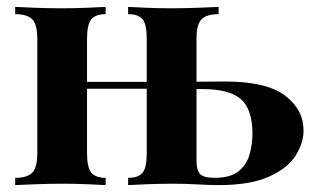

<svg xmlns="http://www.w3.org/2000/svg" viewBox="-20 -536 918 556"><path d="M613 -516V-495Q578 -495 563.5 -480Q549 -465 549 -423V-72Q549 -42 560 -31.5Q571 -21 601 -21Q646 -21 669.5 -39Q693 -57 702 -86.5Q711 -116 711 -149Q711 -219 678 -248.5Q645 -278 567 -278Q556 -278 541 -278Q526 -278 512 -277.5Q498 -277 489 -277L487 -299Q527 -299 565 -299.5Q603 -300 631 -300Q751 -300 805 -259.5Q859 -219 859 -158Q859 -121 835.5 -84.5Q812 -48 758 -24Q704 0 614 0Q584 0 552 -2Q520 -4 480 -4Q443 -4 406.5 -2.5Q370 -1 351 0V-21Q381 -21 393 -36Q405 -51 405 -93V-423Q405 -465 393 -480Q381 -495 351 -495V-516Q369 -515 404 -513.5Q439 -512 475 -512Q514 -512 553.5 -513.5Q593 -515 613 -516ZM286 -516V-495Q257 -495 244.5 -480Q232 -465 232 -423V-93Q232 -51 244.5 -36Q257 -21 286 -21V0Q268 -1 233 -2.5Q198 -4 162 -4Q124 -4 84 -2.5Q44 -1 24 0V-21Q59 -21 73.5 -36Q88 -51 88 -93V-423Q88 -465 73.5 -480Q59 -495 24 -495V-516Q43 -515 81.5 -513.5Q120 -512 156 -512Q195 -512 231.5 -513.5Q268 -515 286 -516ZM454 -299V-279H161V-299Z"/></svg>

Font: Playfair Display
Style: Bold
Weight: 700
Designer: Claus Eggers Sørensen
Foundry: Claus Eggers Sørensen
Version: Version 1.203